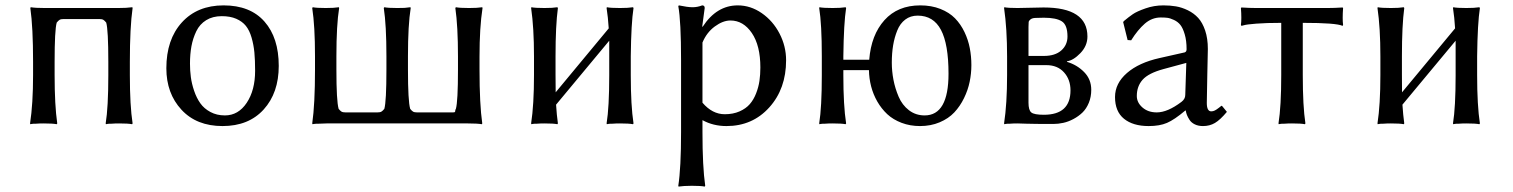

<svg xmlns="http://www.w3.org/2000/svg" viewBox="-20 -459 5625 714"><path d="M462.9 -229V-179.2Q462.9 -66.4 473.1 0L471.2 2.9Q457 0 422.9 0Q407.2 0 395 1Q382.8 1 378.4 2L374 2.9L373 0Q382.8 -60.1 382.8 -179.2V-229Q382.8 -347.7 375 -375Q369.1 -382.3 364.3 -385.3Q359.4 -388.2 349.1 -388.2H216.8Q206.5 -388.2 201.7 -385.3Q196.8 -382.3 190.9 -375Q183.1 -347.7 183.1 -229V-180.2Q183.1 -67.4 192.9 0L190.9 2.9Q176.3 0 142.1 0Q126.5 0 114.3 1Q101.6 1 97.2 2L92.8 2.9L91.8 0Q103 -72.8 103 -180.2V-229Q103 -357.9 92.8 -429.2L94.2 -432.1Q111.8 -429.2 146 -429.2H419.9Q435.1 -429.2 448.2 -429.9Q461.4 -430.7 466.8 -431.6L472.2 -432.1L473.1 -429.2Q462.9 -357.9 462.9 -229Z M804.7 -398.9Q771 -398.9 746.8 -384Q722.7 -369.1 710 -342.8Q697.3 -316.4 691.9 -286.9Q686.5 -257.3 686.5 -222.2Q686.5 -196.8 689.7 -172.4Q692.9 -147.9 701.9 -121.3Q710.9 -94.7 724.9 -75Q738.8 -55.2 762.5 -42.5Q786.1 -29.8 816.4 -29.8Q866.2 -29.8 897.5 -76.7Q928.7 -123.5 928.7 -195.8Q928.7 -235.4 926 -263.9Q923.3 -292.5 915.5 -319.3Q907.7 -346.2 894.3 -362.8Q880.9 -379.4 858.4 -389.2Q835.9 -398.9 804.7 -398.9ZM598.6 -205.1Q598.6 -312 656.2 -375.5Q713.9 -439 811.5 -439Q910.6 -439 963.6 -378.7Q1016.6 -318.4 1016.6 -213.9Q1016.6 -113.8 960.7 -52Q904.8 9.8 807.6 9.8Q710.9 9.8 654.8 -51Q598.6 -111.8 598.6 -205.1Z M1763.2 -200.2Q1763.2 -71.3 1773.4 0L1772 2.9Q1754.4 0 1720.2 0H1194.3Q1179.2 0 1166 1Q1152.8 1 1147.5 2L1142.1 2.9L1141.1 0Q1151.4 -71.3 1151.4 -200.2V-250Q1151.4 -362.3 1141.1 -429.2L1143.1 -432.1Q1157.2 -429.2 1191.4 -429.2Q1207 -429.2 1219.2 -429.9Q1231.4 -430.7 1235.8 -431.6L1240.2 -432.1L1241.2 -429.2Q1231 -366.2 1231 -250V-200.2Q1231 -83 1239.3 -54.2Q1245.1 -46.9 1250 -43.9Q1254.9 -41 1265.1 -41H1383.3Q1393.6 -41 1398.4 -43.9Q1403.3 -46.9 1409.2 -54.2Q1417 -81.5 1417 -200.2V-250Q1417 -365.7 1407.2 -429.2L1409.2 -432.1Q1422.9 -429.2 1457 -429.2Q1472.7 -429.2 1484.9 -429.7Q1496.6 -430.7 1501.5 -431.6L1506.3 -432.1L1507.3 -429.2Q1497.1 -366.2 1497.1 -250V-200.2Q1497.1 -83 1505.4 -54.2Q1511.2 -46.9 1516.1 -43.9Q1521 -41 1531.2 -41H1663.1Q1669.9 -41 1671.4 -42.2Q1672.9 -43.5 1672.9 -47.1Q1672.9 -50.8 1675.3 -54.2Q1683.1 -81.5 1683.1 -200.2V-249Q1683.1 -361.8 1673.3 -429.2L1675.3 -432.1Q1689.9 -429.2 1724.1 -429.2Q1739.7 -429.2 1752 -429.9Q1764.2 -430.7 1769 -431.6L1773.4 -432.1L1774.4 -429.2Q1763.2 -356.4 1763.2 -249Z M2045.9 -250V-180.2Q2045.9 -135.3 2046.4 -115.7L2243.7 -353.5Q2241.2 -394.5 2235.8 -429.2L2236.8 -432.1Q2250.5 -429.2 2285.6 -429.2Q2300.8 -429.2 2313 -429.9Q2325.2 -430.7 2329.6 -431.6L2334 -432.1L2335.9 -429.2Q2327.1 -373 2325.7 -250V-179.2Q2325.7 -66.4 2335.9 0L2334 2.9Q2319.8 0 2285.6 0Q2270 0 2257.8 1Q2245.6 1 2241.2 2L2236.8 2.9L2235.8 0Q2245.6 -60.1 2245.6 -179.2V-250V-307.6L2047.9 -69.8Q2050.3 -30.8 2054.7 0L2052.7 2.9Q2039.1 0 2004.9 0Q1989.3 0 1977.1 1Q1964.8 1 1960.4 2L1956.1 2.9L1955.1 0Q1965.8 -69.3 1965.8 -180.2V-249Q1965.8 -356 1955.1 -429.2L1956.1 -432.1Q1969.7 -429.2 2004.9 -429.2Q2020 -429.2 2032 -429.9Q2043.9 -430.7 2048.3 -431.6L2052.7 -432.1L2054.7 -429.2Q2045.9 -364.7 2045.9 -250Z M2512.7 32.2V-234.9Q2512.7 -380.4 2502.4 -436L2504.4 -439Q2537.1 -432.1 2555.7 -432.1Q2573.7 -432.1 2591.3 -439Q2600.6 -439 2600.6 -429.2L2591.3 -359.9H2593.3Q2645 -439 2723.6 -439Q2771 -439 2812.7 -410.2Q2854.5 -381.3 2878.9 -334.2Q2903.3 -287.1 2903.3 -234.9Q2903.3 -128.9 2840.8 -59.6Q2778.3 9.8 2681.6 9.8Q2632.3 9.8 2592.3 -12.2V32.2Q2592.3 161.1 2602.5 231.9L2600.6 234.9Q2586.9 231.9 2552.7 231.9Q2537.1 231.9 2524.9 232.7Q2512.7 233.4 2507.8 234.4L2503.4 234.9L2502.4 231.9Q2512.7 165.5 2512.7 32.2ZM2592.3 -300.8V-77.1Q2628.9 -34.2 2675.3 -34.2Q2706.1 -34.2 2730 -44.7Q2753.9 -55.2 2768.3 -71.8Q2782.7 -88.4 2791.7 -111.6Q2800.8 -134.8 2804.2 -158.2Q2807.6 -181.6 2807.6 -208Q2807.6 -289.6 2775.9 -336.2Q2744.1 -382.8 2696.3 -382.8Q2668.5 -382.8 2638.2 -360.6Q2607.9 -338.4 2592.3 -300.8Z M3036.1 -250Q3036.1 -369.1 3026.4 -429.2L3027.3 -432.1Q3041 -429.2 3076.2 -429.2Q3091.3 -429.2 3103.5 -429.9Q3115.7 -430.7 3120.1 -431.6L3124.5 -432.1L3126.5 -429.2Q3117.7 -373 3116.2 -250V-236.8H3212.4Q3219.7 -329.1 3269 -384Q3318.4 -439 3402.3 -439Q3443.8 -439 3477.1 -425.8Q3510.3 -412.6 3531.5 -390.9Q3552.7 -369.1 3566.7 -339.8Q3580.6 -310.5 3586.4 -280Q3592.3 -249.5 3592.3 -216.8Q3592.3 -185.5 3585.9 -154.8Q3579.6 -124 3564.9 -94Q3550.3 -64 3528.8 -41Q3507.3 -18.1 3474.4 -4.2Q3441.4 9.8 3401.4 9.8Q3364.3 9.8 3332.8 -2.2Q3301.3 -14.2 3279.5 -34.4Q3257.8 -54.7 3242.4 -81.5Q3227.1 -108.4 3219.5 -137.9Q3211.9 -167.5 3211.4 -198.2H3116.2V-179.2Q3116.2 -66.4 3126.5 0L3124.5 2.9Q3110.4 0 3076.2 0Q3060.5 0 3048.3 1Q3036.1 1 3031.7 2L3027.3 2.9L3026.4 0Q3036.1 -60.1 3036.1 -179.2ZM3392.6 -400.9Q3365.7 -400.9 3346.4 -386.2Q3327.1 -371.6 3316.7 -345.7Q3306.2 -319.8 3301.3 -290.3Q3296.4 -260.7 3296.4 -226.1Q3296.4 -194.3 3302.5 -162.4Q3308.6 -130.4 3321.8 -99.4Q3335 -68.4 3360.1 -49.1Q3385.3 -29.8 3418.5 -29.8Q3507.3 -29.8 3507.3 -185.1Q3507.3 -294.9 3479.2 -347.9Q3451.2 -400.9 3392.6 -400.9Z M3763.7 0Q3748 0 3735.8 1Q3723.6 1 3719.2 2L3714.8 2.9L3713.9 0Q3725.1 -72.8 3725.1 -180.2V-249Q3725.1 -352.5 3713.9 -429.2L3714.8 -432.1Q3728.5 -429.2 3763.7 -429.2Q3782.2 -429.2 3812 -430.2Q3841.8 -431.2 3860.8 -431.2Q4023.9 -431.2 4023.9 -323.2Q4023.9 -288.6 3997.8 -261.5Q3971.7 -234.4 3947.8 -231V-229Q3985.4 -217.8 4011.7 -190.9Q4038.1 -164.1 4038.1 -125Q4038.1 -98.6 4029.1 -76.7Q4020 -54.7 4005.4 -40.5Q3990.7 -26.4 3971.9 -16.4Q3953.1 -6.3 3934.3 -2.2Q3915.5 2 3897 2Q3824.2 2 3796.6 1Q3769 0 3763.7 0ZM3804.7 -216.8V-77.1Q3804.7 -49.3 3815.2 -40.8Q3825.7 -32.2 3861.8 -32.2Q3960.9 -32.2 3960.9 -123Q3960.9 -163.1 3936.8 -189.9Q3912.6 -216.8 3871.1 -216.8ZM3804.7 -251H3861.8Q3903.8 -251 3926.8 -271.5Q3949.7 -292 3949.7 -323.2Q3949.7 -366.2 3928.7 -379.6Q3907.7 -393.1 3861.8 -393.1Q3839.8 -393.1 3829.1 -392.3Q3818.4 -391.6 3812.3 -387Q3806.2 -382.3 3805.4 -377.2Q3804.7 -372.1 3804.7 -358.9Z M4467.8 -76.2Q4467.8 -44.9 4484.4 -44.9Q4491.2 -44.9 4497.6 -48.1Q4503.9 -51.3 4512.9 -58.3Q4522 -65.4 4522.5 -65.9L4525.4 -64L4542.5 -43Q4517.6 -13.2 4498 -1.7Q4478.5 9.8 4453.6 9.8Q4436 9.8 4423.1 3.4Q4410.2 -2.9 4403.6 -13.2Q4397 -23.4 4393.8 -31.7Q4390.6 -40 4389.6 -47.9H4387.7Q4347.2 -13.7 4319.8 -2Q4292.5 9.8 4251.5 9.8Q4193.4 9.8 4159.9 -17.3Q4126.5 -44.4 4126.5 -98.1Q4126.5 -148.9 4170.9 -187.5Q4215.3 -226.1 4292.5 -243.2L4385.7 -264.2Q4392.6 -266.6 4392.6 -275.9Q4392.6 -308.1 4385.7 -331.3Q4378.9 -354.5 4369.6 -366.2Q4360.4 -377.9 4345.7 -384.8Q4331.1 -391.6 4320.8 -392.8Q4310.5 -394 4296.4 -394Q4263.7 -394 4237.3 -371.1Q4210.9 -348.1 4186.5 -309.1L4173.3 -310.1L4156.7 -377L4159.7 -380.9Q4177.7 -396 4192.6 -406.2Q4207.5 -416.5 4239.5 -427.7Q4271.5 -439 4306.6 -439Q4331.5 -439 4353.3 -435.3Q4375 -431.6 4397.5 -420.7Q4419.9 -409.7 4435.8 -392.3Q4451.7 -375 4461.7 -345.5Q4471.7 -315.9 4471.7 -276.9Q4471.7 -273.4 4469.7 -183.1Q4467.8 -92.8 4467.8 -76.2ZM4391.6 -225.1 4306.6 -202.1Q4251 -187 4229.2 -162.6Q4207.5 -138.2 4207.5 -102.1Q4207.5 -77.6 4228.5 -59.3Q4249.5 -41 4281.7 -41Q4321.8 -41 4373.5 -80.1Q4387.7 -90.8 4387.7 -106Z M4744.6 -374Q4689 -374 4652.1 -371.1Q4615.2 -368.2 4606 -365.2L4596.7 -362.8L4594.7 -366.2Q4597.7 -388.7 4594.7 -429.2L4596.7 -431.2Q4627 -429.2 4651.4 -429.2H4917.5Q4942.4 -429.2 4972.7 -431.2L4974.6 -429.2Q4971.7 -388.7 4974.6 -366.2L4972.7 -362.8Q4949.2 -374 4824.7 -374V-180.2Q4824.7 -63.5 4834.5 0L4832.5 2.9Q4818.8 0 4784.7 0Q4769 0 4756.8 1Q4744.1 1 4739.7 2L4735.4 2.9L4734.4 0Q4744.6 -63.5 4744.6 -180.2Z M5193.4 -250V-180.2Q5193.4 -135.3 5193.8 -115.7L5391.1 -353.5Q5388.7 -394.5 5383.3 -429.2L5384.3 -432.1Q5397.9 -429.2 5433.1 -429.2Q5448.2 -429.2 5460.4 -429.9Q5472.7 -430.7 5477.1 -431.6L5481.4 -432.1L5483.4 -429.2Q5474.6 -373 5473.1 -250V-179.2Q5473.1 -66.4 5483.4 0L5481.4 2.9Q5467.3 0 5433.1 0Q5417.5 0 5405.3 1Q5393.1 1 5388.7 2L5384.3 2.9L5383.3 0Q5393.1 -60.1 5393.1 -179.2V-250V-307.6L5195.3 -69.8Q5197.8 -30.8 5202.1 0L5200.2 2.9Q5186.5 0 5152.3 0Q5136.7 0 5124.5 1Q5112.3 1 5107.9 2L5103.5 2.9L5102.5 0Q5113.3 -69.3 5113.3 -180.2V-249Q5113.3 -356 5102.5 -429.2L5103.5 -432.1Q5117.2 -429.2 5152.3 -429.2Q5167.5 -429.2 5179.4 -429.9Q5191.4 -430.7 5195.8 -431.6L5200.2 -432.1L5202.1 -429.2Q5193.4 -364.7 5193.4 -250Z"/></svg>

Font: Linux Biolinum
Style: Regular
Weight: 400
Designer: Philipp H. Poll
Foundry: Philipp H. Poll
Version: Version 0.6.4